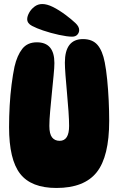

<svg xmlns="http://www.w3.org/2000/svg" viewBox="-20 -925 587 953"><path d="M260 8Q135 8 80 -62.5Q25 -133 25 -294Q25 -346 28 -400.5Q31 -455 37.5 -505.5Q44 -556 52 -594Q65 -650 90.5 -682.5Q116 -715 163 -715Q250 -715 250 -612Q250 -590 246 -550Q242 -510 237.5 -463.5Q233 -417 229 -373.5Q225 -330 225 -300Q225 -260 238.5 -243Q252 -226 276 -226Q323 -226 323 -300Q323 -328 320 -372Q317 -416 312.5 -464Q308 -512 305 -552.5Q302 -593 302 -614Q302 -731 392 -731Q439 -731 464 -702Q489 -673 500 -615Q507 -580 512 -530Q517 -480 519.5 -426.5Q522 -373 522 -325Q522 -148 460 -70Q398 8 260 8ZM373 -776Q373 -763 364 -753Q355 -743 338 -743Q314 -743 272.5 -752Q231 -761 193 -774Q163 -784 139 -796.5Q115 -809 115 -830Q115 -844 124.5 -861.5Q134 -879 151 -892Q168 -905 190 -905Q213 -905 242.5 -890.5Q272 -876 307 -850Q336 -828 354.5 -810.5Q373 -793 373 -776Z"/></svg>

Font: DynaPuff Condensed
Style: Bold
Weight: 700
Width: 3
Designer: Toshi Omagari, Jennifer Daniel
Foundry: Google Fonts
Version: Version 2.000; ttfautohint (v1.8.4.7-5d5b)